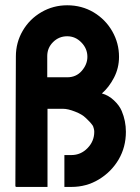

<svg xmlns="http://www.w3.org/2000/svg" viewBox="-20 -720 538 738"><path d="M227.5 -1.5V-124H254.4Q290.5 -124 316.4 -150.6Q342.3 -177.2 342.3 -213.4Q342.3 -219.2 340.8 -224.9Q339.4 -230.5 338.1 -233.9Q336.9 -237.3 331.8 -243.4Q326.7 -249.5 325.4 -251Q324.2 -252.4 316.7 -259.8Q309.1 -267.1 308.6 -267.6Q295.9 -280.3 268.6 -291Q241.2 -301.8 222.7 -301.8H162.6V-1.5H43Q39.1 -1.5 39.1 -6.3Q39.6 -82.5 40 -236.3Q40.5 -413.1 41 -502.9Q41 -556.6 67.4 -601.8Q93.8 -647 139.2 -673.3Q184.6 -699.7 238.3 -699.7Q294.4 -699.7 340.3 -672.4Q385.7 -645 411.6 -599.6Q437.5 -554.2 437.5 -501.5Q437.5 -458.5 418 -421.1Q398.4 -383.8 371.6 -360.8Q397 -354 418 -334.2Q439 -314.5 447.8 -293.5Q463.9 -255.4 463.9 -213.4Q463.9 -154.8 436 -106.9Q407.7 -59.1 359.9 -30.3Q312.5 -1.5 254.4 -1.5ZM161.6 -504.4V-422.9H238.3Q272.9 -422.9 294.4 -447.8Q315.9 -472.7 315.9 -501.5Q315.9 -533.2 293 -556.6Q270 -580.6 238.3 -580.6Q206.5 -580.6 184.1 -558.3Q161.6 -536.1 161.6 -504.4Z"/></svg>

Font: WRV
Style: Display
Weight: 400
Designer: Will Viles x Danh Hong
Version: Version 8.001; ttfautohint (v1.8.3)